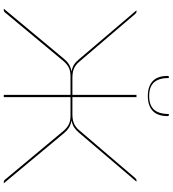

<svg xmlns="http://www.w3.org/2000/svg" viewBox="31 -942 911 1013"><g transform="rotate(90 486.5 -435.5)"><path d="M26 0ZM42 -700Q45.5 -700 48.2 -698Q51 -696 53.5 -693.5L304.5 -399.5Q314.5 -387.5 324.5 -380.2Q334.5 -373 345 -369Q355.5 -365 367 -363.5Q378.5 -362 392 -362H480.5V-700H492.5V-362H581Q594.5 -362 606 -363.5Q617.5 -365 628 -369Q638.5 -373 648.5 -380.2Q658.5 -387.5 668.5 -399.5L919.5 -693.5Q922 -696 924.8 -698Q927.5 -700 931 -700H938.5L680 -396.5Q666 -380 651.5 -370.8Q637 -361.5 615 -357.5Q637.5 -353.5 653 -344Q668.5 -334.5 681 -319.5L947 0H939.5Q933 0 928.5 -5.5L671 -314.5Q656.5 -332 638.2 -342Q620 -352 589.5 -352H492.5V0H480.5V-352H383.5Q353 -352 334.8 -342Q316.5 -332 302 -314.5L45 -5.5Q40.5 0 34 0H26L292 -319.5Q304.5 -334.5 320 -344Q335.5 -353.5 358 -357.5Q336 -361 321.2 -370.5Q306.5 -380 293 -396.5L34.5 -700ZM486.5 -767Q535 -767 558.2 -792.5Q581.5 -818 581.5 -871H586.5Q589 -871 590.8 -869.2Q592.5 -867.5 592.5 -863.5Q592.5 -840 586.5 -821Q580.5 -802 567.8 -788.5Q555 -775 534.8 -767.5Q514.5 -760 486.5 -760Q458.5 -760 438.2 -767.5Q418 -775 405.2 -788.5Q392.5 -802 386.5 -821Q380.5 -840 380.5 -863.5Q380.5 -867.5 382.2 -869.2Q384 -871 386.5 -871H391.5Q391.5 -818 414.8 -792.5Q438 -767 486.5 -767Z"/></g></svg>

Font: Lato Hairline
Style: Regular
Weight: 100
Designer: Lukasz Dziedzic
Foundry: tyPoland Lukasz Dziedzic
Version: Version 2.007; 2014-02-27